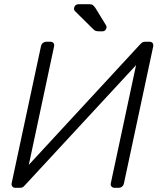

<svg xmlns="http://www.w3.org/2000/svg" viewBox="-20 -900 767 920"><path d="M54 0Q44 0 39 -6.5Q34 -13 36 -23L176 -677Q178 -688 185.5 -694Q193 -700 203 -700H221Q231 -700 236 -694Q241 -688 239 -677L118 -110L652 -688Q654 -690 659.5 -695Q665 -700 675 -700H696Q706 -700 711 -694Q716 -688 714 -677L574 -22Q572 -12 565 -6Q558 0 548 0H530Q520 0 514.5 -6Q509 -12 511 -22L632 -588L99 -12Q98 -10 92 -5Q86 0 76 0ZM456 -750Q446 -750 440 -751.5Q434 -753 427 -760L340 -846Q333 -853 335 -862Q339 -880 358 -880H404Q419 -880 424.5 -876Q430 -872 437 -862L488 -779Q492 -772 490 -766Q486 -750 471 -750Z"/></svg>

Font: Rubik Light
Style: Italic
Weight: 300
Italic angle: -12°
Designer: Hubert and Fischer
Foundry: Hubert and Fischer
Version: Version 2.300;gftools[0.9.30]